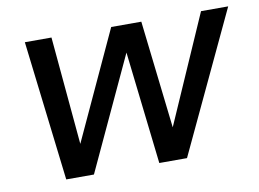

<svg xmlns="http://www.w3.org/2000/svg" viewBox="-62 -612 949 703"><g transform="rotate(-10 412.5 -260.5)"><path d="M131 0 69 -521H168L205 -112H201L390 -521H502L549 -113H545L724 -521H825L580 0H477L428 -426H432L234 0Z"/></g></svg>

Font: DM Sans 10pt Medium
Style: Italic
Weight: 500
Italic angle: -10°
Version: Version 4.004;gftools[0.9.30]